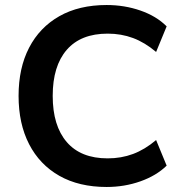

<svg xmlns="http://www.w3.org/2000/svg" viewBox="-20 -735 719 765"><path d="M405 10Q295 10 216.5 -34.5Q138 -79 96 -160.5Q54 -242 54 -353Q54 -464 96 -545Q138 -626 216.5 -670.5Q295 -715 405 -715Q476 -715 539.5 -693Q603 -671 644 -630L602 -528Q557 -566 510 -583.5Q463 -601 409 -601Q302 -601 246 -536.5Q190 -472 190 -353Q190 -234 246 -169Q302 -104 409 -104Q463 -104 510 -121.5Q557 -139 602 -177L644 -75Q603 -35 539.5 -12.5Q476 10 405 10Z"/></svg>

Font: Nunito Sans 12pt ExtraLight 12pt
Style: Bold
Weight: 700
Version: Version 3.101;gftools[0.9.27]